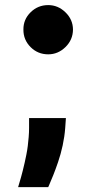

<svg xmlns="http://www.w3.org/2000/svg" viewBox="-20 -573 348 770"><path d="M244.3 -99.4 241.5 -59.7Q239 -25.6 231.4 9.9Q223.7 45.5 212.9 76.9Q202.1 108.3 193.9 128.7Q185.7 149.1 176.5 170.5Q174.4 175.4 173.3 177.6H52.6Q53.3 175.8 57.7 160.3Q62.1 144.9 64.5 137.1Q66.8 129.3 71.4 111Q76 92.7 78.8 79.9Q81.7 67.1 85.6 47.8Q89.5 28.4 91.4 12.3Q93.4 -3.9 95 -23.1Q96.6 -42.3 96.6 -59.7V-99.4ZM173.3 -355.1Q131.7 -355.1 102.6 -384.2Q73.5 -413.4 73.9 -454.5Q73.5 -495 102.8 -523.8Q132.1 -552.6 173.3 -552.6Q212.7 -552.6 242.5 -523.6Q272.4 -494.7 272.7 -454.5Q272.4 -413.4 242.5 -384.2Q212.7 -355.1 173.3 -355.1Z"/></svg>

Font: Karasuma Gothic
Style: Black
Weight: 900
Designer: Rasmus Andersson / Ryoko Nishizuka
Foundry: Genbu
Version: Version 1.00